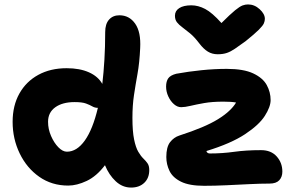

<svg xmlns="http://www.w3.org/2000/svg" viewBox="-20 -829 1342 867"><path d="M1100 -809Q1129 -809 1152.5 -787.5Q1176 -766 1176 -744Q1176 -734 1171.5 -723.5Q1167 -713 1148.5 -694.5Q1130 -676 1089 -643Q1060 -622 1041 -609Q1022 -596 1004.5 -590Q987 -584 963 -584Q938 -584 918.5 -596Q899 -608 880 -633Q858 -662 838 -678.5Q818 -695 803 -706Q788 -717 779 -728.5Q770 -740 770 -758Q770 -780 789.5 -792.5Q809 -805 844 -805Q875 -805 906.5 -788.5Q938 -772 980 -725Q1020 -765 1041.5 -782.5Q1063 -800 1075.5 -804.5Q1088 -809 1100 -809ZM288 9Q214 9 157.5 -30.5Q101 -70 69 -136Q37 -202 37 -279Q37 -352 67.5 -406.5Q98 -461 153 -491Q208 -521 281 -521Q340 -521 381.5 -502.5Q423 -484 442 -450Q448 -501 451.5 -559.5Q455 -618 455 -684Q455 -721 472.5 -740.5Q490 -760 519 -760Q564 -760 590.5 -722Q617 -684 613 -612Q610 -546 601 -496Q592 -446 585 -399.5Q578 -353 578 -297Q578 -236 585.5 -199.5Q593 -163 604.5 -143.5Q616 -124 627.5 -113Q639 -102 646.5 -91Q654 -80 654 -61Q654 -25 631.5 -3.5Q609 18 572 18Q533 18 502.5 -10.5Q472 -39 454 -83Q416 -33 371.5 -12Q327 9 288 9ZM902 10Q835 10 797.5 -8.5Q760 -27 745.5 -57Q731 -87 731 -120Q731 -165 748 -187Q765 -209 790 -217Q905 -254 964 -290.5Q1023 -327 1046 -366Q1026 -370 989 -370Q938 -370 901.5 -363.5Q865 -357 840 -351Q815 -345 798 -345Q781 -345 765.5 -358.5Q750 -372 740 -393.5Q730 -415 730 -438Q730 -461 739.5 -475Q749 -489 776 -496Q831 -506 890 -512Q949 -518 1004 -518Q1080 -518 1123.5 -497.5Q1167 -477 1184.5 -445Q1202 -413 1202 -377Q1202 -347 1176 -306Q1150 -265 1086.5 -223Q1023 -181 912 -147Q915 -136 928 -136Q984 -136 1037.5 -143.5Q1091 -151 1159 -151Q1204 -151 1229.5 -122.5Q1255 -94 1255 -54Q1255 -30 1241 -15Q1227 0 1197 0Q1157 0 1106.5 2.5Q1056 5 1002.5 7.5Q949 10 902 10ZM197 -279Q197 -246 210.5 -215Q224 -184 243.5 -164Q263 -144 282 -144Q327 -144 363 -194.5Q399 -245 422 -342Q408 -342 397 -348.5Q386 -355 368.5 -361.5Q351 -368 317 -368Q262 -368 229.5 -344.5Q197 -321 197 -279Z"/></svg>

Font: Shantell Sans Normal
Style: Bold
Weight: 700
Designer: Stephen Nixon, Anya Danilova, Shantell Martin
Foundry: Arrow Type
Version: Version 1.009;[a7da0bfa3]